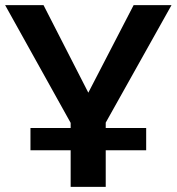

<svg xmlns="http://www.w3.org/2000/svg" viewBox="-30 -730 690 750"><path d="M383 -230H541V-143H383V0H246V-143H89V-230H246V-250L-10 -710H140L315 -368L492 -710H640L383 -251Z"/></svg>

Font: Raleway
Style: Bold
Weight: 700
Designer: Matt McInerney, Pablo Impallari, Rodrigo Fuenzalida
Foundry: Matt McInerney, Pablo Impallari, Rodrigo Fuenzalida
Version: Version 3.000